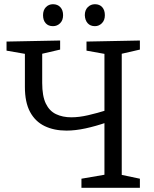

<svg xmlns="http://www.w3.org/2000/svg" viewBox="-20 -890 731 910"><path d="M486 -310Q434 -292 385.5 -281.5Q337 -271 295 -271Q236 -271 191.5 -292.5Q147 -314 122.5 -359.5Q98 -405 98 -478V-651L114 -632L11 -650V-693L265 -698V-655L166 -632L180 -651V-497Q180 -435 197 -399.5Q214 -364 245.5 -349Q277 -334 318 -334Q355 -334 398 -344Q441 -354 486 -368L475 -358V-651L490 -632L390 -650V-693L643 -698V-655L543 -632L557 -651V-46L543 -64L643 -43V0H366V-43L488 -64L475 -46V-322ZM430 -766Q408 -766 395.5 -780Q383 -794 382 -818Q382 -842 396 -856Q410 -870 430 -870Q452 -870 464.5 -856Q477 -842 477 -818Q477 -794 463 -780Q449 -766 430 -766ZM231 -766Q209 -766 196.5 -780Q184 -794 184 -818Q184 -842 197.5 -856Q211 -870 231 -870Q253 -870 266 -856Q279 -842 279 -818Q279 -794 265 -780Q251 -766 231 -766Z"/></svg>

Font: Pack4
Style: Regular
Weight: 400
Version: Version 2.002